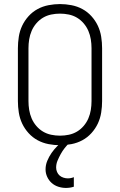

<svg xmlns="http://www.w3.org/2000/svg" viewBox="-20 -702 590 944"><path d="M275 12Q247 12 218.5 6.5Q190 1 165 -12.5Q140 -26 120.5 -47.5Q101 -69 89 -94.5Q77 -120 72.5 -148.5Q68 -177 68 -205V-465Q68 -493 72.5 -521.5Q77 -550 89 -575.5Q101 -601 120.5 -622.5Q140 -644 165 -657.5Q190 -671 218.5 -676.5Q247 -682 275 -682Q303 -682 331.5 -676.5Q360 -671 385 -657.5Q410 -644 429.5 -622.5Q449 -601 461 -575.5Q473 -550 477.5 -521.5Q482 -493 482 -465V-205Q482 -177 477.5 -148.5Q473 -120 461 -94.5Q449 -69 429.5 -47.5Q410 -26 385 -12.5Q360 1 331.5 6.5Q303 12 275 12ZM275 -35Q297 -35 318.5 -39.5Q340 -44 358.5 -55Q377 -66 391.5 -83Q406 -100 414.5 -120Q423 -140 426.5 -161.5Q430 -183 430 -205V-465Q430 -487 426.5 -508.5Q423 -530 414.5 -550Q406 -570 391.5 -587Q377 -604 358.5 -615Q340 -626 318.5 -630.5Q297 -635 275 -635Q253 -635 231.5 -630.5Q210 -626 191.5 -615Q173 -604 158.5 -587Q144 -570 135.5 -550Q127 -530 123.5 -508.5Q120 -487 120 -465V-205Q120 -183 123.5 -161.5Q127 -140 135.5 -120Q144 -100 158.5 -83Q173 -66 191.5 -55Q210 -44 231.5 -39.5Q253 -35 275 -35ZM304 222Q285 222 266.5 216Q248 210 234 197.5Q220 185 212 167.5Q204 150 204 131Q204 109 212.5 88.5Q221 68 233.5 50Q246 32 261.5 16.5Q277 1 295 -12H322V0Q309 12 298 26Q287 40 278.5 55.5Q270 71 263 87.5Q256 104 256 122Q256 133 260.5 143.5Q265 154 273 161Q281 168 292 171.5Q303 175 313 175Q321 175 328.5 173.5Q336 172 343 169V216Q334 219 324 220.5Q314 222 304 222Z"/></svg>

Font: Lode Dark
Style: Regular
Weight: 400
Monospace: yes
Designer: Belleve Invis
Foundry: Belleve Invis
Version: Version 29.2.0; ttfautohint (v1.8.3)